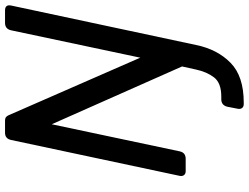

<svg xmlns="http://www.w3.org/2000/svg" viewBox="-130 -610 965 744"><g transform="rotate(-90 352.0 -237.5)"><path d="M321 225Q311 225 306 218.5Q301 212 303 202L311 161Q317 138 340 138H350Q403 138 424.5 110Q446 82 455 40L467 -14L243 -519L138 -23Q133 0 109 0H61Q51 0 46 -6.5Q41 -13 43 -23L182 -676Q187 -700 210 -700H256Q268 -700 272.5 -694.5Q277 -689 278 -686L501 -176L607 -676Q612 -700 636 -700H684Q708 -700 703 -676L550 41Q533 123 481 174Q429 225 327 225Z"/></g></svg>

Font: Lubike
Style: Italic
Weight: 400
Italic angle: -12°
Foundry: Honoka55
Version: Version 1.000;July 22, 2022;FontCreator 14.0.0.2862 64-bit